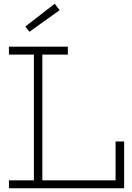

<svg xmlns="http://www.w3.org/2000/svg" viewBox="-20 -1000 703 1020"><path d="M27.5 -710V-752H340.5V-710H205V-42H612.5V0H27.5V-42H160V-710ZM639.5 -248.5V0H594V-248.5ZM270.5 -980 297 -946 136 -831 114.5 -859Z"/></svg>

Font: Hepta Slab ExtraLight Light
Style: Regular
Weight: 300
Version: Version 1.100